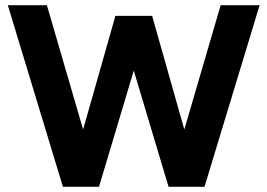

<svg xmlns="http://www.w3.org/2000/svg" viewBox="-20 -717 1026 737"><path d="M10 -697H160L299 -220L423 -656H564L687.5 -220L827 -697H976.5L765 0H627L493.5 -446L360 0H221.5Z"/></svg>

Font: HK Grotesk ExtraBold
Style: Regular
Weight: 800
Designer: Alfredo Marco Pradil
Foundry: Hanken Design Co.
Version: Version 3.001